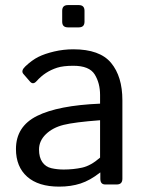

<svg xmlns="http://www.w3.org/2000/svg" viewBox="-20 -711 561 740"><path d="M241.7 -605.5Q219.7 -605.5 219.7 -627.4V-669.4Q219.7 -691.4 241.7 -691.4H283.7Q305.7 -691.4 305.7 -669.4V-627.4Q305.7 -605.5 283.7 -605.5ZM41.5 -136.7Q41.5 -223.6 122.8 -264.2Q204.1 -304.7 365.7 -311.5V-344.7Q365.7 -390.6 345 -424.1Q324.2 -457.5 262.7 -457.5Q223.6 -457.5 200.2 -450Q176.8 -442.4 157.5 -429.9Q138.2 -417.5 120.6 -397.9Q107.4 -383.3 95.7 -396.5L70.3 -425.8Q59.6 -438 77.6 -455.1Q103.5 -479.5 127.9 -491.7Q152.3 -503.9 188.7 -512.5Q225.1 -521 262.7 -521Q364.7 -521 408.2 -468.5Q451.7 -416 451.7 -324.7V-22Q451.7 0 429.7 0H385.7Q366.7 0 366.7 -22V-45.9H365.7Q327.1 -15.6 290.3 -3.7Q253.4 8.3 208 8.3Q127.9 8.3 84.7 -30Q41.5 -68.4 41.5 -136.7ZM130.4 -134.8Q130.4 -104.5 143.1 -86.2Q155.8 -67.9 178.2 -62.7Q200.7 -57.6 225.1 -57.6Q262.7 -57.6 296.4 -64.9Q330.1 -72.3 365.7 -103.5V-247.6Q267.1 -240.2 225.1 -229.7Q183.1 -219.2 156.7 -193.6Q130.4 -168 130.4 -134.8Z"/></svg>

Font: Istok
Style: Regular
Weight: 500
Designer: Andrey V. Panov
Foundry: Andrey V. Panov
Version: Version 1.0.3